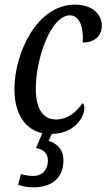

<svg xmlns="http://www.w3.org/2000/svg" viewBox="-20 -566 458 826"><path d="M124 240C196 240 253 206 253 122C253 80 227 51 189 40L203 10C297 10 343 -60 343 -101C343 -110 340 -119 335 -122C311 -88 275 -52 220 -52C164 -52 134 -100 134 -185C134 -313 198 -500 281 -500C323 -500 340 -447 336 -383C390 -383 418 -415 418 -455C418 -501 382 -546 302 -546C137 -546 42 -334 42 -183C42 -71 92 -8 162 7L135 71C165 75 186 94 186 123C186 170 157 191 123 191C108 191 88 188 70 183L58 229C78 236 101 240 124 240Z"/></svg>

Font: Noto Serif ExtraCondensed
Style: Italic
Weight: 400
Width: 2
Italic angle: -12°
Designer: Monotype Design Team
Foundry: Monotype Imaging Inc.
Version: Version 2.014